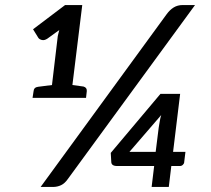

<svg xmlns="http://www.w3.org/2000/svg" viewBox="-20 -741 835 761"><path d="M581 0 591 -83H444Q421 -83 421 -100L419 -135L616 -369H694L666 -139H715L710 -98Q710 -93 705 -88Q700 -83 693 -83H659L649 0ZM109 -353 113 -379Q114 -395 131 -397L186 -404L209 -598Q210 -604 212 -610.5Q214 -617 215 -622L168 -588Q156 -580 146 -582.5Q136 -585 132 -591L111 -625L238 -721H306L267 -404L311 -398Q325 -394 324 -380L321 -353ZM493 -139H597L609 -235Q611 -246 613 -259Q615 -272 619 -285ZM141 0 640 -684Q653 -702 668.5 -711.5Q684 -721 704 -721H753L250 -33Q237 -14 222 -7Q207 0 190 0Z"/></svg>

Font: Aleo SemiBold
Style: Italic
Weight: 600
Italic angle: -7°
Designer: Alessio Laiso
Foundry: Alessio Laiso
Version: Version 2.001;gftools[0.9.29]